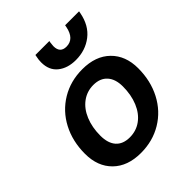

<svg xmlns="http://www.w3.org/2000/svg" viewBox="-202 -833 964 964"><g transform="rotate(-45 280.5 -350.5)"><path d="M36 -185Q36 -274 73 -344.5Q110 -415 176.5 -455Q243 -495 327 -495Q421 -495 475 -442Q529 -389 529 -300Q529 -211 492 -140Q455 -69 388.5 -29Q322 11 238 11Q144 11 90 -42Q36 -95 36 -185ZM410 -290Q410 -342 384 -371Q358 -400 310 -400Q265 -400 229.5 -374Q194 -348 174.5 -301Q155 -254 155 -195Q155 -141 180.5 -112.5Q206 -84 254 -84Q300 -84 335.5 -110Q371 -136 390.5 -183Q410 -230 410 -290ZM205 -665Q205 -684 209 -701L211 -712H310L308 -701Q306 -685 306 -679Q306 -631 351 -631Q406 -631 420 -701L422 -712H521L519 -701Q505 -627 455 -588.5Q405 -550 337 -550Q279 -550 242 -579.5Q205 -609 205 -665Z"/></g></svg>

Font: Niramit SemiBold
Style: Italic
Weight: 600
Italic angle: -10°
Designer: Katatrad Aksorn Co.,Ltd.
Foundry: Cadson Demak Co.,Ltd.
Version: Version 1.001; ttfautohint (v1.6)